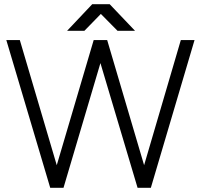

<svg xmlns="http://www.w3.org/2000/svg" viewBox="-20 -890 951 910"><path d="M298 -744H380L458 -824L537 -744H620L500 -870H417ZM837 -700 663 -107 488 -700H424L249 -107L74 -700H10L218 0H281L456 -591L632 0H695L902 -700Z"/></svg>

Font: Unageo
Style: Light
Weight: 300
Designer: Richard Sepsi
Foundry: Richard Sepsi
Version: Version 2.000